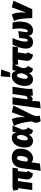

<svg xmlns="http://www.w3.org/2000/svg" viewBox="2016 -2908 1120 5191"><g transform="rotate(-90 2575.5 -313.0)"><path d="M548 -389H615L635 -534H128C86 -534 50 -525 19 -513L37 -379C52 -384 67 -387 85 -388L32 0H222L276 -389H353L323 -177C306 -53 367 4 477 20L550 -120C520 -136 516 -156 522 -201Z M910 -554C735 -554 647 -453 623 -278L553 227L749 207L782 -25C804 3 840 20 885 20C1067 20 1152 -153 1152 -327C1152 -476 1055 -554 910 -554ZM858 -121C832 -121 814 -130 800 -150L813 -242C832 -372 855 -413 901 -413C931 -413 953 -400 953 -329C953 -244 928 -121 858 -121Z M1451 -554C1254 -554 1182 -352 1182 -196C1182 -54 1255 20 1360 20C1433 20 1484 -13 1531 -94L1533 -75C1540 -17 1579 11 1649 19L1727 -124C1698 -127 1680 -140 1675 -177L1663 -265L1775 -534H1612L1587 -423C1579 -503 1538 -554 1451 -554ZM1466 -413C1503 -413 1519 -379 1524 -278C1488 -160 1457 -121 1420 -121C1392 -121 1376 -141 1376 -201C1376 -259 1400 -413 1466 -413Z M1946 -553 1765 -495C1814 -414 1870 -234 1888 -16C1841 83 1839 144 1896 227L2044 201C2020 109 2037 54 2079 -30L2318 -510L2135 -553L2004 -194C2012 -396 1984 -500 1946 -553Z M2774 -183 2823 -534H2629L2578 -170C2557 -141 2532 -127 2513 -127C2497 -127 2485 -135 2489 -166L2540 -534H2346L2240 225L2423 207L2435 124C2446 50 2439 23 2432 -9C2444 2 2460 9 2485 9C2525 9 2553 -8 2581 -58C2582 -23 2585 -5 2592 19L2772 1C2765 -40 2763 -101 2774 -183Z M3108 -853 3085 -596H3207L3293 -839ZM3116 -554C2919 -554 2847 -352 2847 -196C2847 -54 2920 20 3025 20C3098 20 3149 -13 3196 -94L3198 -75C3205 -17 3244 11 3314 19L3392 -124C3363 -127 3345 -140 3340 -177L3328 -265L3440 -534H3277L3252 -423C3244 -503 3203 -554 3116 -554ZM3131 -413C3168 -413 3184 -379 3189 -278C3153 -160 3122 -121 3085 -121C3057 -121 3041 -141 3041 -201C3041 -259 3065 -413 3131 -413Z M3753 -389H3894L3914 -534H3530C3478 -534 3445 -527 3411 -513L3429 -374C3459 -383 3493 -389 3551 -389H3558L3528 -177C3511 -53 3582 4 3692 20L3754 -120C3725 -136 3720 -156 3726 -201Z M4031 20C4108 20 4168 -11 4202 -103C4215 -14 4271 20 4345 20C4536 20 4588 -172 4588 -350C4588 -420 4576 -480 4559 -534H4385C4393 -475 4402 -413 4402 -351C4402 -289 4392 -122 4329 -122C4297 -122 4299 -147 4304 -195L4330 -379L4148 -355L4125 -191C4117 -132 4101 -122 4079 -122C4059 -122 4046 -139 4046 -187C4046 -290 4086 -403 4140 -534H3966C3902 -414 3857 -288 3857 -178C3857 -43 3924 20 4031 20Z M4779 -553 4598 -495C4656 -416 4677 -226 4681 0H4921L5151 -510L4970 -553L4832 -169C4843 -378 4817 -495 4779 -553Z"/></g></svg>

Font: Fira Sans Heavy
Style: Italic
Weight: 900
Italic angle: -8°
Designer: bBox Type GmbH & Carrois Corporate GbR & Edenspiekermann AG
Foundry: bBox Type GmbH & Carrois Corporate GbR & Edenspiekermann AG
Version: Version 4.301;PS 004.301;hotconv 1.0.88;makeotf.lib2.5.64775